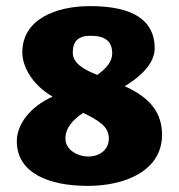

<svg xmlns="http://www.w3.org/2000/svg" viewBox="-20 -597 584 628"><path d="M388 -315C457 -357 486 -400 486 -439C486 -530 416 -577 275 -577C161 -577 53 -533 53 -426C53 -379 85 -320 152 -281C75 -246 35 -188 35 -135C35 -32 138 11 267 11C397 11 510 -43 510 -156C510 -225 475 -276 388 -315ZM276 -480C324 -480 347 -462 347 -422C347 -396 328 -373 298 -352C261 -367 218 -387 218 -425C218 -463 237 -480 276 -480ZM269 -85C236 -85 194 -105 194 -144C194 -180 220 -206 252 -228C302 -203 336 -184 336 -144C336 -105 303 -85 269 -85Z"/></svg>

Font: FilmFarsi_V5 Display
Style: Regular
Weight: 400
Designer: Borna Izadpanah
Foundry: Borna Izadpanah
Version: Version 1.000;PS 001.000;hotconv 1.0.88;makeotf.lib2.5.64775